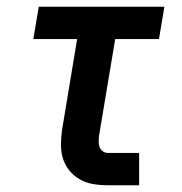

<svg xmlns="http://www.w3.org/2000/svg" viewBox="-20 -550 540 570"><path d="M300 0Q278 0 257 -3.5Q236 -7 218 -17Q200 -27 187 -42.5Q174 -58 167.5 -77.5Q161 -97 161 -119Q161 -141 164 -163L209 -434H79L95 -530H468L452 -434H322L274 -147Q273 -138 273 -129.5Q273 -121 275.5 -113.5Q278 -106 285 -101Q292 -96 300 -96H393V0Z"/></svg>

Font: Iosevka Slab Oblique
Style: Bold
Weight: 700
Italic angle: -9°
Monospace: yes
Designer: Belleve Invis
Foundry: Belleve Invis
Version: Version 11.1.1; ttfautohint (v1.8.3)